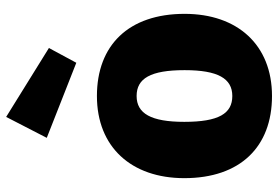

<svg xmlns="http://www.w3.org/2000/svg" viewBox="-160 -726 904 624"><g transform="rotate(-90 292.0 -414.0)"><path d="M224 -846 156 -714 400 -618 448 -707ZM292 -551C126 -551 25 -439 25 -267C25 -85 127 18 292 18C458 18 559 -94 559 -266C559 -448 457 -551 292 -551ZM292 -422C349 -422 376 -377 376 -266C376 -158 349 -111 292 -111C235 -111 208 -155 208 -267C208 -375 235 -422 292 -422Z"/></g></svg>

Font: Fira Sans ExtraBold
Style: Regular
Weight: 800
Designer: bBox Type GmbH & Carrois Corporate GbR & Edenspiekermann AG
Foundry: bBox Type GmbH & Carrois Corporate GbR & Edenspiekermann AG
Version: Version 4.300;PS 004.300;hotconv 1.0.88;makeotf.lib2.5.64775